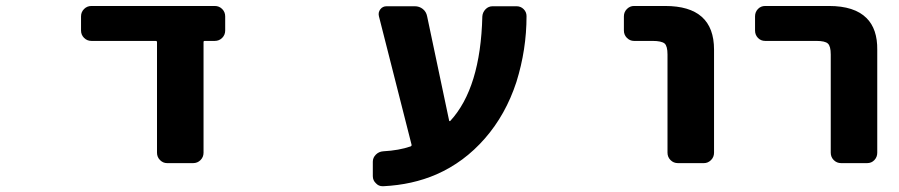

<svg xmlns="http://www.w3.org/2000/svg" viewBox="-20 -569 3040 649"><path d="M544.9 -17.6Q531.2 -17.6 521 -27.8Q510.7 -38.1 510.7 -52.7V-426.8Q510.7 -430.7 505.9 -430.7H289.1Q274.4 -430.7 264.2 -440.9Q253.9 -451.2 253.9 -465.8V-513.7Q253.9 -528.3 264.2 -538.6Q274.4 -548.8 289.1 -548.8H706.1Q720.7 -548.8 731 -538.6Q741.2 -528.3 741.2 -513.7V-465.8Q741.2 -451.2 731 -440.9Q720.7 -430.7 706.1 -430.7H671.9Q668 -430.7 668 -426.8V-52.7Q668 -38.1 657.7 -27.8Q647.5 -17.6 632.8 -17.6Z M1275.4 60.5Q1274.4 60.5 1273.4 60.5Q1259.8 60.5 1251 50.8Q1240.2 41 1240.2 26.4V-22.5Q1240.2 -36.1 1250.5 -46.4Q1260.7 -56.6 1275.4 -57.6Q1329.1 -60.5 1368.2 -74.2Q1372.1 -76.2 1371.1 -80.1L1260.7 -514.6Q1257.8 -527.3 1265.6 -537.6Q1273.4 -547.9 1287.1 -547.9H1381.8Q1397.5 -547.9 1409.2 -538.6Q1420.9 -529.3 1423.8 -513.7L1498 -162.1Q1498 -160.2 1499.5 -159.7Q1501 -159.2 1502 -160.2Q1604.5 -271.5 1610.4 -513.7Q1611.3 -527.3 1621.1 -537.6Q1630.9 -547.9 1645.5 -547.9H1725.6Q1740.2 -547.9 1750 -538.1Q1759.8 -528.3 1759.8 -514.6Q1759.8 -401.4 1725.6 -292Q1689.5 -181.6 1619.1 -101.1Q1548.8 -20.5 1455.1 20.5Q1374 55.7 1275.4 60.5Z M2271.5 -17.6Q2256.8 -17.6 2246.6 -27.8Q2236.3 -38.1 2236.3 -52.7V-384.8Q2236.3 -413.1 2226.6 -421.9Q2215.8 -430.7 2185.5 -430.7H2123Q2109.4 -430.7 2099.1 -440.9Q2088.9 -451.2 2088.9 -465.8V-513.7Q2088.9 -528.3 2099.1 -538.6Q2109.4 -548.8 2123 -548.8H2228.5Q2393.6 -548.8 2393.6 -401.4V-52.7Q2393.6 -38.1 2383.3 -27.8Q2373 -17.6 2359.4 -17.6Z M2823.2 -17.6Q2808.6 -17.6 2798.3 -27.8Q2788.1 -38.1 2788.1 -52.7V-384.8Q2788.1 -413.1 2778.3 -421.9Q2768.6 -430.7 2739.3 -430.7H2566.4Q2551.8 -430.7 2542 -440.9Q2532.2 -451.2 2532.2 -465.8V-513.7Q2532.2 -528.3 2542 -538.6Q2551.8 -548.8 2566.4 -548.8H2782.2Q2868.2 -548.8 2909.2 -507.8Q2946.3 -470.7 2945.3 -400.4V-52.7Q2945.3 -38.1 2935.5 -27.8Q2925.8 -17.6 2911.1 -17.6Z"/></svg>

Font: Rounded-L Mgen+ 1mn bold
Style: Bold
Weight: 700
Designer: [Source Han Sans]
Ryoko NISHIZUKA  (kana & ideographs); Paul D. Hunt (Latin, Greek & Cyrillic); Wenlong ZHANG  (bopomofo
Version: Version 1.059.20150602